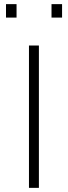

<svg xmlns="http://www.w3.org/2000/svg" viewBox="-20 -908 329 928"><path d="M120 0V-688H168V0ZM9 -823V-888H60V-823ZM229 -823V-888H280V-823Z"/></svg>

Font: Saira SemiExpanded ExtraLight
Style: Regular
Weight: 250
Width: 6
Designer: Hector Gatti with collaboration of the Omnibus-Type team
Foundry: Omnibus-Type
Version: Version 1.101